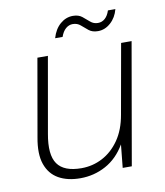

<svg xmlns="http://www.w3.org/2000/svg" viewBox="-78 -734 698 811"><g transform="rotate(-10 271.0 -328.5)"><path d="M202 12Q147 12 109 -9.5Q71 -31 55.5 -75.5Q40 -120 53 -190L111 -521H156L99 -197Q83 -109 111 -69Q139 -29 214 -29Q262 -29 304 -51Q346 -73 376 -116Q406 -159 417 -223L470 -521H515L424 0H385L395 -99Q362 -43 311.5 -15.5Q261 12 202 12ZM199 -589Q210 -627 234.5 -648Q259 -669 289 -669Q313 -669 328 -657Q343 -645 356.5 -633Q370 -621 389 -621Q406 -621 419 -632.5Q432 -644 439 -666H471Q462 -631 437.5 -609Q413 -587 383 -587Q359 -587 344 -599Q329 -611 315.5 -623Q302 -635 282 -635Q266 -635 252.5 -623.5Q239 -612 231 -589Z"/></g></svg>

Font: DM Sans 10pt ExtraLight
Style: Italic
Weight: 250
Italic angle: -10°
Version: Version 4.004;gftools[0.9.30]